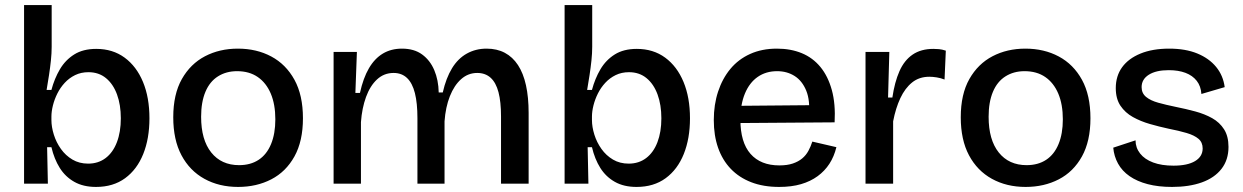

<svg xmlns="http://www.w3.org/2000/svg" viewBox="-20 -725 4909 758"><path d="M359 13Q309 13 273.5 -7Q238 -27 216 -62Q194 -97 183 -144H166L169 0H75V-256V-705H184V-540Q184 -515 181 -486.5Q178 -458 173.5 -428.5Q169 -399 164 -370H183Q195 -415 216.5 -451.5Q238 -488 273 -510Q308 -532 360 -532Q425 -532 472 -497.5Q519 -463 544.5 -401.5Q570 -340 570 -258Q570 -178 545.5 -117Q521 -56 474 -21.5Q427 13 359 13ZM328 -79Q368 -79 397 -101Q426 -123 441.5 -163.5Q457 -204 457 -258Q457 -311 442 -352Q427 -393 398.5 -416.5Q370 -440 329 -440Q300 -440 276.5 -428.5Q253 -417 235.5 -398Q218 -379 206.5 -356Q195 -333 189 -309Q183 -285 183 -265V-251Q183 -224 192.5 -193.5Q202 -163 220.5 -137Q239 -111 266 -95Q293 -79 328 -79Z M920 13Q845 13 787 -19Q729 -51 696.5 -112Q664 -173 664 -262Q664 -353 698 -413Q732 -473 789.5 -503Q847 -533 919 -533Q993 -533 1051 -502Q1109 -471 1142.5 -410Q1176 -349 1176 -258Q1176 -168 1142.5 -107.5Q1109 -47 1051 -17Q993 13 920 13ZM924 -73Q969 -73 1001 -94Q1033 -115 1050 -156Q1067 -197 1067 -254Q1067 -313 1049 -355.5Q1031 -398 997.5 -421Q964 -444 916 -444Q873 -444 840.5 -423.5Q808 -403 791 -362.5Q774 -322 774 -264Q774 -173 814 -123Q854 -73 924 -73Z M1297 0V-326V-520H1389L1383 -358H1401Q1414 -417 1436.5 -455.5Q1459 -494 1491.5 -513.5Q1524 -533 1567 -533Q1615 -533 1646.5 -510Q1678 -487 1694.5 -448Q1711 -409 1712 -360H1728Q1741 -417 1764.5 -455.5Q1788 -494 1823 -513.5Q1858 -533 1901 -533Q1942 -533 1973 -516.5Q2004 -500 2025 -468Q2046 -436 2056.5 -388.5Q2067 -341 2067 -279V0H1958V-265Q1958 -323 1948 -361Q1938 -399 1917 -418Q1896 -437 1864 -437Q1828 -437 1800.5 -412.5Q1773 -388 1756 -345Q1739 -302 1735 -246V0H1628V-258Q1628 -318 1618 -357.5Q1608 -397 1587 -417Q1566 -437 1534 -437Q1496 -437 1468.5 -411.5Q1441 -386 1425 -342Q1409 -298 1405 -243V0Z M2493 13Q2443 13 2407.5 -7Q2372 -27 2350 -62Q2328 -97 2317 -144H2300L2303 0H2209V-256V-705H2318V-540Q2318 -515 2315 -486.5Q2312 -458 2307.5 -428.5Q2303 -399 2298 -370H2317Q2329 -415 2350.5 -451.5Q2372 -488 2407 -510Q2442 -532 2494 -532Q2559 -532 2606 -497.5Q2653 -463 2678.5 -401.5Q2704 -340 2704 -258Q2704 -178 2679.5 -117Q2655 -56 2608 -21.5Q2561 13 2493 13ZM2462 -79Q2502 -79 2531 -101Q2560 -123 2575.5 -163.5Q2591 -204 2591 -258Q2591 -311 2576 -352Q2561 -393 2532.5 -416.5Q2504 -440 2463 -440Q2434 -440 2410.5 -428.5Q2387 -417 2369.5 -398Q2352 -379 2340.5 -356Q2329 -333 2323 -309Q2317 -285 2317 -265V-251Q2317 -224 2326.5 -193.5Q2336 -163 2354.5 -137Q2373 -111 2400 -95Q2427 -79 2462 -79Z M3056 13Q2994 13 2946 -5.5Q2898 -24 2865 -58.5Q2832 -93 2815 -141.5Q2798 -190 2798 -251Q2798 -312 2815 -363.5Q2832 -415 2863.5 -453Q2895 -491 2941.5 -512Q2988 -533 3047 -533Q3102 -533 3145.5 -515Q3189 -497 3219 -460.5Q3249 -424 3264 -369.5Q3279 -315 3275 -242L2868 -239V-307L3211 -310L3173 -268Q3179 -328 3163 -367Q3147 -406 3117 -425Q3087 -444 3048 -444Q3004 -444 2971.5 -421.5Q2939 -399 2921 -356Q2903 -313 2903 -253Q2903 -163 2943 -117.5Q2983 -72 3057 -72Q3088 -72 3110 -79.5Q3132 -87 3147 -99.5Q3162 -112 3171.5 -129.5Q3181 -147 3187 -166L3282 -144Q3273 -107 3254.5 -78.5Q3236 -50 3208 -29.5Q3180 -9 3142.5 2Q3105 13 3056 13Z M3397 0V-271V-520H3491L3486 -340H3503Q3512 -401 3531 -444Q3550 -487 3583 -509.5Q3616 -532 3665 -532Q3675 -532 3687 -531Q3699 -530 3714 -525L3709 -411Q3694 -417 3678 -419.5Q3662 -422 3649 -422Q3609 -422 3581 -399.5Q3553 -377 3534.5 -337.5Q3516 -298 3506 -246V0Z M4029 13Q3954 13 3896 -19Q3838 -51 3805.5 -112Q3773 -173 3773 -262Q3773 -353 3807 -413Q3841 -473 3898.5 -503Q3956 -533 4028 -533Q4102 -533 4160 -502Q4218 -471 4251.5 -410Q4285 -349 4285 -258Q4285 -168 4251.5 -107.5Q4218 -47 4160 -17Q4102 13 4029 13ZM4033 -73Q4078 -73 4110 -94Q4142 -115 4159 -156Q4176 -197 4176 -254Q4176 -313 4158 -355.5Q4140 -398 4106.5 -421Q4073 -444 4025 -444Q3982 -444 3949.5 -423.5Q3917 -403 3900 -362.5Q3883 -322 3883 -264Q3883 -173 3923 -123Q3963 -73 4033 -73Z M4607 13Q4553 13 4511 2Q4469 -9 4439.5 -29.5Q4410 -50 4394 -79Q4378 -108 4375 -142L4463 -171Q4463 -142 4481 -119Q4499 -96 4532.5 -83.5Q4566 -71 4613 -71Q4668 -71 4698 -89Q4728 -107 4728 -139Q4728 -163 4711.5 -177Q4695 -191 4664.5 -200Q4634 -209 4593 -217Q4556 -225 4519.5 -235.5Q4483 -246 4452.5 -263Q4422 -280 4403.5 -307.5Q4385 -335 4385 -377Q4385 -425 4410 -459.5Q4435 -494 4482.5 -513.5Q4530 -533 4596 -533Q4660 -533 4706.5 -514Q4753 -495 4781 -461Q4809 -427 4815 -381L4723 -354Q4721 -385 4704.5 -406Q4688 -427 4660 -437.5Q4632 -448 4594 -448Q4544 -448 4515.5 -430Q4487 -412 4487 -381Q4487 -357 4504.5 -342.5Q4522 -328 4552.5 -319.5Q4583 -311 4622 -303Q4662 -295 4699 -285Q4736 -275 4765.5 -258.5Q4795 -242 4812.5 -214.5Q4830 -187 4830 -145Q4830 -94 4802.5 -58.5Q4775 -23 4725 -5Q4675 13 4607 13Z"/></svg>

Font: Bricolage Grotesque 96pt ExtraBold Medium
Style: Regular
Weight: 500
Version: Version 1.001;gftools[0.9.33.dev8+g029e19f]